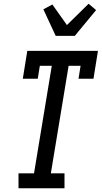

<svg xmlns="http://www.w3.org/2000/svg" viewBox="-20 -1007 544 1027"><path d="M79 0V-80H162L257 -655H193L182 -586H102L126 -735H504L480 -586H400L411 -655H347L252 -80H325V0ZM278 -815 212 -957 260 -983 338 -873 454 -987 494 -953 380 -815Z"/></svg>

Font: Iosevka Curly Slab Medium
Style: Italic
Weight: 500
Italic angle: -9°
Monospace: yes
Designer: Belleve Invis
Foundry: Belleve Invis
Version: Version 22.1.2; ttfautohint (v1.8.4)